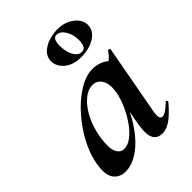

<svg xmlns="http://www.w3.org/2000/svg" viewBox="-189 -717 822 822"><g transform="rotate(-45 222.0 -306.0)"><path d="M83 13Q49 13 29.5 -11.5Q10 -36 18 -91Q25 -142 52.5 -195.5Q80 -249 120.5 -295.5Q161 -342 206.5 -370.5Q252 -399 294 -399Q314 -399 335 -391.5Q356 -384 371.5 -367.5Q387 -351 389 -324L329 -357Q346 -359 364.5 -373Q383 -387 396 -407Q398 -410 403.5 -408Q409 -406 408 -404L350 -89Q341 -42 361 -42Q371 -42 385 -51.5Q399 -61 415 -77Q418 -80 422 -76Q426 -72 423 -69Q392 -32 364.5 -11.5Q337 9 311 9Q279 9 267.5 -14.5Q256 -38 264 -89L289 -229L310 -246Q286 -164 248 -106Q210 -48 167 -17.5Q124 13 83 13ZM147 -60Q171 -60 195 -79Q219 -98 239.5 -128Q260 -158 274.5 -191.5Q289 -225 294 -253Q302 -298 288 -324Q274 -350 244 -350Q216 -350 189 -327Q162 -304 141 -264Q120 -224 111 -172Q101 -109 113 -84.5Q125 -60 147 -60ZM297 -468Q247 -468 219 -492Q191 -516 191 -547Q191 -573 209 -590.5Q227 -608 254 -616.5Q281 -625 307 -625Q351 -625 382 -601.5Q413 -578 413 -545Q413 -521 396 -503.5Q379 -486 352.5 -477Q326 -468 297 -468ZM313 -482Q340 -482 340 -527Q340 -561 324.5 -586Q309 -611 287 -611Q264 -611 264 -567Q264 -547 269.5 -527.5Q275 -508 286 -495Q297 -482 313 -482Z"/></g></svg>

Font: Cormorant Infant Light
Style: Bold Italic
Weight: 700
Italic angle: -10°
Version: Version 4.001